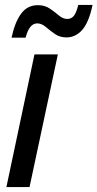

<svg xmlns="http://www.w3.org/2000/svg" viewBox="-20 -760 396 780"><path d="M6 0 120 -539H215L100 0ZM27 -607Q40 -669 65.5 -704Q91 -739 134 -739Q162 -739 182.5 -725Q203 -711 219.5 -697Q236 -683 253 -683Q270 -683 280 -695.5Q290 -708 298 -740H356Q341 -669 314 -638.5Q287 -608 250 -608Q223 -608 203 -622Q183 -636 166 -650.5Q149 -665 131 -665Q99 -665 84 -607Z"/></svg>

Font: Noto Sans Condensed Medium
Style: Italic
Weight: 500
Width: 3
Italic angle: -12°
Designer: Monotype Design Team
Foundry: Monotype Imaging Inc.
Version: Version 2.013; ttfautohint (v1.8.4.7-5d5b)